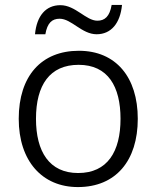

<svg xmlns="http://www.w3.org/2000/svg" viewBox="-20 -749 635 779"><path d="M122 -610H164C172 -656 191 -673 222 -673C270 -673 312 -610 372 -610C431 -610 468 -655 475 -729H433C425 -682 405 -665 375 -665C329 -665 286 -728 225 -728C166 -728 129 -685 122 -610ZM539 -267C539 -436 450 -543 300 -543C148 -543 56 -441 56 -267C56 -96 151 10 296 10C450 10 539 -97 539 -267ZM126 -267C126 -404 182 -486 299 -486C418 -486 469 -398 469 -267C469 -134 416 -47 297 -47C180 -47 126 -134 126 -267Z"/></svg>

Font: Noto Kufi Arabic Light
Style: Regular
Weight: 300
Designer: Monotype Design Team, David Williams, Khaled Hosny
Foundry: Google LLC
Version: Version 2.109